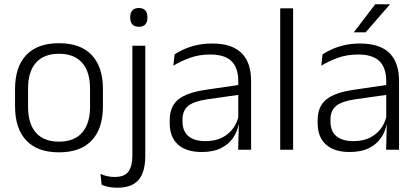

<svg xmlns="http://www.w3.org/2000/svg" viewBox="-20 -702 1954 900"><path d="M256.5 12Q155.5 12 103 -43.8Q50.5 -99.5 50.5 -204.5V-284Q50.5 -388.5 103 -444Q155.5 -499.5 256.5 -499.5Q357.5 -499.5 410 -444Q462.5 -388.5 462.5 -284V-204.5Q462.5 -99.5 410 -43.8Q357.5 12 256.5 12ZM256.5 -38Q327.5 -38 364.8 -80Q402 -122 402 -201V-287.5Q402 -366 364.8 -408Q327.5 -450 256.5 -450Q185.5 -450 148.5 -408Q111.5 -366 111.5 -287.5V-201Q111.5 -122 148.5 -80Q185.5 -38 256.5 -38Z M661 -45H600.5V-487.5H661ZM631 -576.5Q610.5 -576.5 600.5 -587.5Q590.5 -598.5 590.5 -619V-622.5Q590.5 -642.5 600.5 -653.5Q610.5 -664.5 631 -664.5Q651 -664.5 661 -653.5Q671 -642.5 671 -622.5V-619Q671 -598.5 661 -587.5Q651 -576.5 631 -576.5ZM529 178Q508 178 489 174Q470 170 456.5 164.5L451 113Q466 120 482.5 123.8Q499 127.5 517 127.5Q564.5 127.5 582.5 101.8Q600.5 76 600.5 27V-143.5H661V30Q661 76.5 648.2 109.8Q635.5 143 606.5 160.5Q577.5 178 529 178Z M1157 0H1096.5L1099.5 -121.5L1097 -131V-288.5V-321Q1097 -384 1065.2 -415.2Q1033.5 -446.5 965.5 -446.5Q912.5 -446.5 869 -430.5Q825.5 -414.5 792.5 -394L798.5 -447.5Q816.5 -459 842 -470.8Q867.5 -482.5 900.8 -490.2Q934 -498 974 -498Q1023 -498 1057.8 -486Q1092.5 -474 1114.5 -451Q1136.5 -428 1146.8 -395.5Q1157 -363 1157 -322.5ZM925.5 10.5Q853 10.5 814.2 -24.5Q775.5 -59.5 775.5 -125V-138Q775.5 -202.5 815.2 -235.2Q855 -268 944 -281L1107 -305L1110 -259L951.5 -236.5Q889.5 -227.5 862.5 -205.8Q835.5 -184 835.5 -141.5V-132.5Q835.5 -87.5 863 -64Q890.5 -40.5 943.5 -40.5Q989 -40.5 1021.2 -57Q1053.5 -73.5 1073.2 -101.2Q1093 -129 1099.5 -163.5L1111.5 -120.5H1099Q1093 -86 1072.8 -56Q1052.5 -26 1016.2 -7.8Q980 10.5 925.5 10.5Z M1354 0H1293.5V-663H1354Z M1850.5 0H1790L1793 -121.5L1790.5 -131V-288.5V-321Q1790.5 -384 1758.8 -415.2Q1727 -446.5 1659 -446.5Q1606 -446.5 1562.5 -430.5Q1519 -414.5 1486 -394L1492 -447.5Q1510 -459 1535.5 -470.8Q1561 -482.5 1594.2 -490.2Q1627.5 -498 1667.5 -498Q1716.5 -498 1751.2 -486Q1786 -474 1808 -451Q1830 -428 1840.2 -395.5Q1850.5 -363 1850.5 -322.5ZM1619 10.5Q1546.5 10.5 1507.8 -24.5Q1469 -59.5 1469 -125V-138Q1469 -202.5 1508.8 -235.2Q1548.5 -268 1637.5 -281L1800.5 -305L1803.5 -259L1645 -236.5Q1583 -227.5 1556 -205.8Q1529 -184 1529 -141.5V-132.5Q1529 -87.5 1556.5 -64Q1584 -40.5 1637 -40.5Q1682.5 -40.5 1714.8 -57Q1747 -73.5 1766.8 -101.2Q1786.5 -129 1793 -163.5L1805 -120.5H1792.5Q1786.5 -86 1766.2 -56Q1746 -26 1709.8 -7.8Q1673.5 10.5 1619 10.5ZM1639.5 -552 1739 -682H1807.5V-681L1694 -550.5H1639.5Z"/></svg>

Font: Anek Devanagari Medium Light
Style: Regular
Weight: 300
Version: Version 1.003